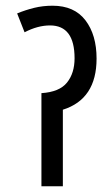

<svg xmlns="http://www.w3.org/2000/svg" viewBox="-20 -652 392 672"><path d="M40 -605 66 -539Q112 -563 155 -563Q241 -563 241 -448Q241 -396 214.5 -363Q188 -330 125 -326V0H200V-268Q318 -305 318 -447Q318 -530 279 -581Q240 -632 164 -632Q130 -632 99.5 -624.5Q69 -617 40 -605Z"/></svg>

Font: Noto Sans Devanagari Extra Condensed
Style: Regular
Weight: 400
Width: 2
Designer: Monotype Design Team
Foundry: Monotype Imaging Inc.
Version: 1.000